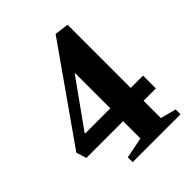

<svg xmlns="http://www.w3.org/2000/svg" viewBox="-215 -897 1021 1021"><g transform="rotate(-45 296.0 -386.0)"><path d="M185 0V-36.5L303.5 -60V-190H27L9 -247.5L377.5 -772L457 -761.5V-286.5H549.5V-190H457V-60L545 -36.5V0ZM115.5 -286.5H303.5V-550.5H300L114.5 -291Z"/></g></svg>

Font: Libre Caslon Text
Style: Bold
Weight: 700
Designer: Pablo Impallari, Rodrigo Fuenzalida, Katja Schimmel
Foundry: Pablo Impallari, Rodrigo Fuenzalida
Version: Version 2.000